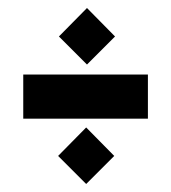

<svg xmlns="http://www.w3.org/2000/svg" viewBox="-20 -578 427 479"><path d="M267 -487 197 -417 127 -487 197 -558ZM265 -189 195 -119 125 -189 195 -260ZM349 -392V-282H38V-392Z"/></svg>

Font: Railway
Style: Regular
Weight: 400
Version: 1.000